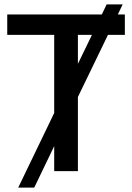

<svg xmlns="http://www.w3.org/2000/svg" viewBox="-20 -780 603 875"><path d="M335 0H227V-114L136 75H63L227 -265V-621H13V-714H444L466 -760H539L517 -714H549V-621H472L335 -338ZM335 -621V-489L399 -621Z"/></svg>

Font: Noto Sans Medium
Style: Regular
Weight: 500
Designer: Monotype Design Team
Foundry: Monotype Imaging Inc.
Version: Version 2.007